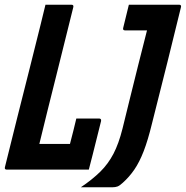

<svg xmlns="http://www.w3.org/2000/svg" viewBox="-77 -720 788 815"><path d="M-48 0Q-59 0 -56 -11Q-30 -116 -3.5 -222Q23 -328 48.5 -428Q74 -528 95 -614Q100 -636 105.5 -657Q111 -678 116 -700H226Q237 -700 234 -689Q199 -546 162 -399.5Q125 -253 90 -109H220Q226 -133 234.5 -165.5Q243 -198 247 -217H343Q354 -217 352 -206Q346 -181 336 -142Q326 -103 316.5 -64Q307 -25 300 0ZM266 75Q315 42 348.5 9Q382 -24 404.5 -67Q427 -110 443 -174Q455 -223 472.5 -294Q490 -365 509.5 -443Q529 -521 547 -591H454Q443 -591 446 -602Q452 -628 458 -651Q464 -674 470 -700H683Q694 -700 691 -689Q663 -575 634 -457.5Q605 -340 568 -195Q551 -125 533 -78.5Q515 -32 493.5 -0.5Q472 31 444 56Q431 68 422 71.5Q413 75 399 75Z"/></svg>

Font: Recursive Mn Lnr St SmB
Style: Italic
Weight: 600
Italic angle: -15°
Monospace: yes
Version: Version 1.079;hotconv 1.0.112;makeotfexe 2.5.65598; ttfautoh